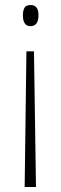

<svg xmlns="http://www.w3.org/2000/svg" viewBox="-20 -550 242 763"><path d="M133 -490Q133 -446 101 -446Q71 -446 71 -490Q71 -507 77 -518.5Q83 -530 102 -530Q133 -530 133 -490ZM85 -346H115L123 193H78Z"/></svg>

Font: Noto Sans Gujarati UI ExtraCondensed ExtraLight
Style: Regular
Weight: 200
Width: 2
Designer: Jelle Bosma - Monotype Design Team, Universal Thirst
Foundry: Monotype Imaging Inc.
Version: Version 2.106; ttfautohint (v1.8.4.7-5d5b)